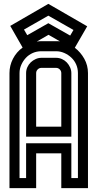

<svg xmlns="http://www.w3.org/2000/svg" viewBox="-20 -973 504 993"><path d="M81 -52H115V-232H349V-52H383V-595Q383 -619 374 -639.5Q365 -660 349 -675Q333 -690 312.5 -699Q292 -708 270 -708H194Q170 -708 149.5 -699Q129 -690 114 -674Q99 -658 90 -637.5Q81 -617 81 -595ZM270 -674Q286 -674 300.5 -667.5Q315 -661 325.5 -650Q336 -639 342.5 -624.5Q349 -610 349 -595V-266H115V-595Q115 -611 121.5 -625.5Q128 -640 139 -650.5Q150 -661 164.5 -667.5Q179 -674 194 -674ZM167 -318H297V-595Q297 -606 289 -614Q281 -622 270 -622H194Q183 -622 175 -614Q167 -606 167 -595ZM230 -892 104 -820 121 -791 230 -853 343 -789 360 -818ZM230 -953 431 -837 367 -726Q397 -703 416 -669Q435 -635 435 -595V0H297V-180H167V0H29V-595Q29 -634 47 -669Q65 -704 97 -727L33 -839ZM270 -760Q275 -760 280 -760Q285 -760 290 -759L231 -793L170 -758Q176 -759 182 -759.5Q188 -760 194 -760Z"/></svg>

Font: Aurach Bi
Style: Regular
Weight: 400
Designer: Peter Wiegel
Foundry: Peter Wiegel
Version: Version 1.002